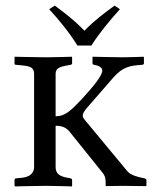

<svg xmlns="http://www.w3.org/2000/svg" viewBox="-20 -665 563 687"><path d="M257 -502H307C336 -548 374 -593 409 -632L390 -645C353 -618 319 -593 282 -555C248 -591 215 -616 176 -645L156 -632C191 -594 228 -549 257 -502ZM179 -215C201 -215 217 -210 232 -190L343 -52C357 -36 358 -25 358 -12V0L359 1C359 1 395 0 420 0C448 0 501 1 501 1L504 0V-21C504 -24 500 -26 497 -27L492 -28C472 -32 448 -38 436 -52L285 -234C280 -240 276 -245 276 -251C276 -259 282 -270 299 -288L385 -387C421 -428 448 -430 487 -433C492 -433 495 -435 495 -438V-461L492 -462C492 -462 448 -460 422 -460C393 -460 312 -462 312 -462L311 -461V-438C311 -435 313 -434 317 -433C337 -430 346 -421 346 -413C346 -394 315 -357 275 -313C231 -266 212 -249 179 -249V-400C179 -420 190 -425 221 -431L232 -433C236 -434 238 -435 238 -438V-460L237 -462C237 -462 174 -460 146 -460C115 -460 33 -462 33 -462L32 -460V-437C32 -434 35 -433 39 -433L59 -431C91 -428 102 -422 102 -400V-67C102 -48 89 -32 59 -29L39 -27C35 -27 32 -25 32 -21V0L34 2C34 2 116 0 144 0C174 0 237 2 237 2L238 0V-21C238 -25 235 -26 232 -27L221 -29C192 -34 179 -45 179 -67Z"/></svg>

Font: Linux Libertine O C
Style: Regular
Weight: 400
Designer: Philipp H. Poll
Foundry: Philipp H. Poll
Version: Version 4.0.3